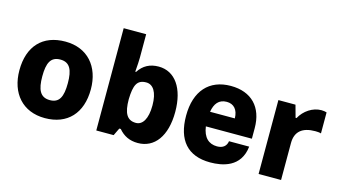

<svg xmlns="http://www.w3.org/2000/svg" viewBox="-86 -1064 2432 1378"><g transform="rotate(15 1130.5 -375.0)"><path d="M306 10C474 10 573 -97 573 -275C573 -444 474 -559 309 -559C140 -559 42 -454 42 -275C42 -105 141 10 306 10ZM308 -124C236 -124 212 -177 212 -275C212 -374 235 -425 307 -425C378 -425 402 -373 402 -275C402 -173 378 -124 308 -124Z M997 10C1121 10 1200 -95 1200 -275C1200 -450 1124 -559 1002 -559C937 -559 888 -533 854 -480H848C852 -529 854 -566 854 -587V-760H687V0H816L843 -56H854C891 -12 937 10 997 10ZM947 -126C881 -126 854 -173 854 -278C857 -382 876 -426 945 -426C996 -426 1030 -376 1030 -278C1030 -177 996 -126 947 -126Z M1781 -310C1781 -466 1692 -559 1538 -559C1378 -559 1282 -454 1282 -270C1282 -90 1366 10 1535 10C1625 10 1760 -14 1777 -172H1627C1622 -136 1597 -114 1553 -114C1491 -114 1450 -152 1439 -232H1781ZM1441 -341C1451 -402 1480 -441 1539 -441C1591 -441 1624 -406 1625 -341Z M1893 0H2060V-275C2060 -360 2111 -402 2207 -402C2220 -402 2239 -401 2250 -397V-553C2240 -556 2227 -559 2211 -559C2146 -559 2084 -517 2052 -458H2045L2020 -549H1893Z"/></g></svg>

Font: Kathrein 85 Heavy
Style: Regular
Weight: 900
Designer: Lazydogs Typefoundry, based on Open Sans by Ascender Corporation
Foundry: Lazydogs Typefoundry
Version: Version 1.003;PS 001.003;hotconv 1.0.88;makeotf.lib2.5.64775